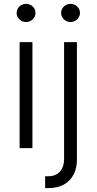

<svg xmlns="http://www.w3.org/2000/svg" viewBox="-20 -756 493 980"><path d="M80.1 0V-541H145.5V0ZM112.8 -643.6Q93.3 -643.6 79.1 -657.2Q64.9 -670.9 64.9 -689.9Q64.9 -709.5 79.1 -722.9Q93.3 -736.3 112.8 -736.3Q132.8 -736.3 147 -722.9Q161.1 -709.5 161.1 -689.9Q161.1 -670.9 147 -657.2Q132.8 -643.6 112.8 -643.6ZM307.1 -541H372.6V56.2Q373 102.1 355.5 135.3Q337.9 168.5 305.2 186.3Q272.5 204.1 227.1 204.1H210.4V143.6H225.6Q263.7 143.6 285.4 120.4Q307.1 97.2 307.1 54.7ZM339.8 -643.6Q320.3 -643.6 306.2 -657.2Q292 -670.9 292 -689.9Q292 -709.5 306.2 -722.9Q320.3 -736.3 339.8 -736.3Q359.9 -736.3 374 -722.9Q388.2 -709.5 388.2 -689.9Q388.2 -670.9 374 -657.2Q359.9 -643.6 339.8 -643.6Z"/></svg>

Font: Inter 17pt Light
Style: Regular
Weight: 300
Version: Version 4.001;git-66647c0bb